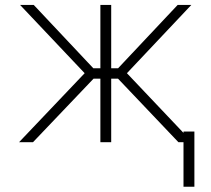

<svg xmlns="http://www.w3.org/2000/svg" viewBox="-20 -565 840 763"><path d="M55.8 0H111.2L351.9 -252.5H378.9V0H421.9V-252.5H448.9L688.9 0H709.2V177.2H752.5V-42.3H709.2V-36.9L484.4 -274.1L740.4 -545.5H686.1L449.2 -293.7H421.9V-545.5H378.9V-293.7H350.9L114 -545.5H59.7L316.4 -274.1Z"/></svg>

Font: Karasuma Gothic
Style: Thin
Weight: 200
Designer: Rasmus Andersson / Ryoko Ishizuka
Foundry: rsms
Version: Version 1.00